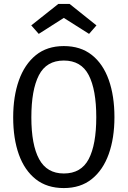

<svg xmlns="http://www.w3.org/2000/svg" viewBox="-20 -954 655 986"><path d="M567.7 -352.3Q567.7 -245.1 538.5 -163.1Q509.2 -81 451.5 -34.6Q393.8 11.8 307.7 11.8Q221.5 11.8 163.8 -33.6Q106.2 -79 76.9 -160.5Q47.7 -242.1 47.7 -351.3Q47.7 -458.5 76.9 -541Q106.2 -623.6 163.8 -670.5Q221.5 -717.4 307.7 -717.4Q393.8 -717.4 451.5 -671.8Q509.2 -626.2 538.5 -543.8Q567.7 -461.5 567.7 -352.3ZM474.4 -352.3Q474.4 -493.3 435.6 -568.2Q396.9 -643.1 307.7 -643.1Q218.5 -643.1 179.7 -567.7Q141 -492.3 141 -351.3Q141 -210.3 181 -136.7Q221 -63.1 307.7 -63.1Q396.9 -63.1 435.6 -137.2Q474.4 -211.3 474.4 -352.3ZM337.4 -933.8 475.4 -823.6 437.4 -780 307.7 -862.1 179 -780 140.5 -823.6 279.5 -933.8Z"/></svg>

Font: FiraCode Nerd Font
Style: Regular
Weight: 400
Designer: Carrois Corporate, Edenspiekermann AG, Nikita Prokopov
Foundry: Carrois Corporate, Edenspiekermann AG, Nikita Prokopov
Version: Version 6.002;Nerd Fonts 2.1.0